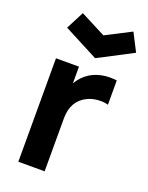

<svg xmlns="http://www.w3.org/2000/svg" viewBox="-153 -903 755 981"><g transform="rotate(20 224.0 -413.0)"><path d="M447.8 -729 260.3 -631.3 72.8 -729 123 -826.2 260.3 -755.4 397.9 -826.2ZM258.3 -535.6Q318.8 -572.8 403.3 -562.5V-430.2Q380.4 -437.5 348.6 -435.1Q316.9 -432.6 292.5 -420.9Q215.8 -384.8 215.8 -287.6V0H72.8V-562.5H197.8V-471.7Q220.2 -511.2 258.3 -535.6Z"/></g></svg>

Font: Manrope3 ExtraBold
Style: Bold
Weight: 800
Width: 4
Designer: Mikhail Sharanda
Foundry: Mikhail Sharanda
Version: Version 3.000;PS 003.000;hotconv 1.0.88;makeotf.lib2.5.64775